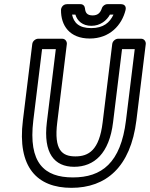

<svg xmlns="http://www.w3.org/2000/svg" viewBox="-20 -865 720 922"><path d="M140 -287 182 -629H248L205 -278C187 -129 241 -64 336 -64C432 -64 505 -128 523 -278L566 -629H627L585 -287C560 -82 468 -13 330 -13C193 -13 115 -82 140 -287ZM90 -287C62 -62 158 37 323 37C489 37 607 -62 635 -287L680 -654C681 -665 673 -679 658 -679H547C536 -679 521 -669 519 -654L473 -278C457 -144 406 -114 342 -114C279 -114 238 -143 255 -278L301 -654C302 -665 294 -679 279 -679H163C152 -679 137 -669 135 -654ZM418 -730C358 -730 334 -757 326 -795H342C351 -764 377 -741 419 -741C462 -741 493 -767 508 -795H525C507 -756 476 -730 418 -730ZM411 -680C507 -680 565 -744 583 -817C588 -839 572 -845 562 -845H496C484 -845 473 -837 469 -825C462 -804 450 -791 425 -791C398 -791 390 -804 388 -825C387 -836 379 -845 367 -845H302C281 -845 273 -827 273 -817C272 -743 314 -680 411 -680Z"/></svg>

Font: Falling Sky
Style: OuObl
Weight: 400
Designer: Paul D. Hunt
Foundry: Adobe Systems Incorporated
Version: Version 1.02